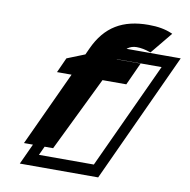

<svg xmlns="http://www.w3.org/2000/svg" viewBox="-93 -958 1051 1064"><g transform="rotate(10 432.5 -425.5)"><path d="M88 15H529L865 -714H424ZM460 -648H769L493 -51H184ZM689 -719 694 -717 795 -840 788 -843C753 -858 712 -866 658 -866C514 -866 417 -811 357 -679L341 -644L241 -604L203 -520H285L91 -101H255L459 -520H593L651 -647H517L529 -673C547 -710 575 -733 614 -733C639 -733 663 -728 689 -719Z"/></g></svg>

Font: Passageway
Style: BdSuIt
Weight: 700
Foundry: Ascender Corporation
Version: Version 1.11